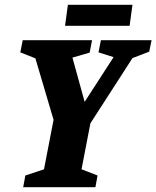

<svg xmlns="http://www.w3.org/2000/svg" viewBox="-20 -783 654 803"><path d="M77 0 86 -49 164 -75 204 -282 128 -539 65 -564 75 -615H365L355 -563L283 -542L334 -357L455 -544L392 -564L402 -615H614L604 -567L534 -540L358 -267L321 -75L388 -49L379 0ZM252 -675 264 -763H534L522 -675Z"/></svg>

Font: Manuale ExtraBold
Style: Italic
Weight: 800
Italic angle: -11°
Designer: Eduardo Tunni / Pablo Cosgaya
Foundry: Eduardo Tunni / Pablo Cosgaya
Version: Version 1.002